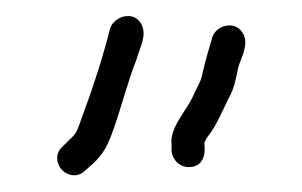

<svg xmlns="http://www.w3.org/2000/svg" viewBox="-20 -652 370 235"><path d="M230 -477 233 -483C245.1 -498.1 251.5 -515 260 -532C266.8 -543.4 268.8 -556.6 272 -571C275.8 -582.3 284.3 -597.5 278 -610C269.2 -627.5 245.7 -622.1 240 -607C236.2 -593.7 231.2 -577.3 228 -563C226.5 -552.7 220.4 -544 217 -536C210 -518.4 187.2 -496.3 190 -475V-467C191.2 -455.9 200.4 -446.8 212.5 -447.5C228 -448.4 232.2 -461.9 230 -477ZM84 -443 93 -451C107 -463.7 112.1 -474.6 119 -494C128.2 -519.8 136.8 -553.6 147 -579C150.4 -592.5 160.6 -608.3 153 -622.5C143.9 -639.5 120.4 -632.3 115 -618C106.2 -582.8 93 -542.3 80.5 -509C75.2 -494.9 74.8 -489.2 65 -481L57 -473C52.3 -469 50 -464.2 50 -458.5C50 -441.2 71.2 -430.2 84 -443Z"/></svg>

Font: HoneyBee
Style: SeLit
Weight: 300
Foundry: Cannot Into Space Fonts
Version: Version 0.89